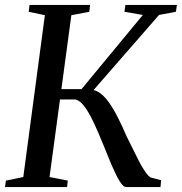

<svg xmlns="http://www.w3.org/2000/svg" viewBox="-24 -763 741 783"><path d="M491.5 0Q478 0 462.8 -25.8Q447.5 -51.5 430.2 -92.2Q413 -133 394.8 -178.8Q376.5 -224.5 357.2 -265.2Q338 -306 318 -331.8Q298 -357.5 277.5 -357.5H185L190 -399.5H308.5L558.5 -702L483.5 -715L487.5 -743H697.5L693.5 -715L624.5 -702L329.5 -363.5L332 -398.5Q356.5 -400 376.8 -388Q397 -376 415.8 -351.2Q434.5 -326.5 453.5 -290Q472.5 -253.5 493 -205.5Q505 -182.5 517.8 -155.8Q530.5 -129 543.5 -104.2Q556.5 -79.5 568.8 -61.8Q581 -44 591 -39L633 -28L630.5 0ZM-3.5 0 0 -26.5 71 -41 159 -701 93 -715 96.5 -743H343.5L340 -715L267 -701L178 -41L252.5 -26.5L249.5 0Z"/></svg>

Font: Merriweather 96pt
Style: Italic
Weight: 400
Italic angle: -7.8°
Version: Version 2.101